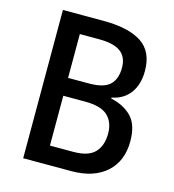

<svg xmlns="http://www.w3.org/2000/svg" viewBox="-107 -803 809 893"><g transform="rotate(15 298.0 -357.0)"><path d="M280 -714Q402 -714 465 -673Q528 -632 528 -538Q528 -474 497.5 -432Q467 -390 410 -379V-374Q472 -361 509.5 -322.5Q547 -284 547 -205Q547 -109 486 -54.5Q425 0 318 0H86V-714ZM291 -415Q363 -415 392 -443Q421 -471 421 -525Q421 -577 387.5 -601.5Q354 -626 283 -626H191V-415ZM191 -329V-89H304Q376 -89 407 -122Q438 -155 438 -213Q438 -267 405.5 -298Q373 -329 296 -329Z"/></g></svg>

Font: Noto Sans Ethiopic SemiCondensed Medium
Style: Regular
Weight: 500
Width: 4
Designer: Monotype Design Team
Foundry: Monotype Imaging Inc.
Version: Version 2.102; ttfautohint (v1.8.4.7-5d5b)